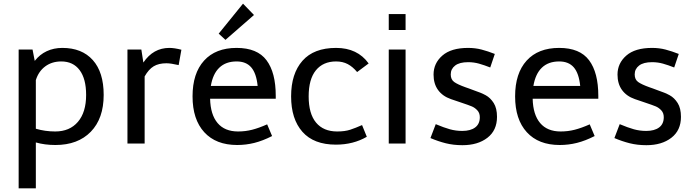

<svg xmlns="http://www.w3.org/2000/svg" viewBox="-20 -785 3797 1050"><path d="M547 -266Q547 -137 476.5 -64.5Q406 8 283 8Q225 8 176 -6V245H82V-514H158L170 -452Q197 -487 235.5 -505Q274 -523 321 -523Q428 -523 487.5 -456.5Q547 -390 547 -266ZM451 -266Q451 -354 415.5 -401.5Q380 -449 315 -449Q264 -449 227.5 -422Q191 -395 176 -347V-81Q227 -66 282 -66Q361 -66 406 -118.5Q451 -171 451 -266Z M753 -514 764 -443Q818 -523 906 -523Q934 -523 972 -513L957 -429Q914 -439 890 -439Q848 -439 820.5 -422.5Q793 -406 771 -367V0H677V-514Z M1274 -523Q1387 -523 1437.5 -455.5Q1488 -388 1488 -261V-245H1129Q1131 -158 1170 -112Q1209 -66 1282 -66Q1322 -66 1359 -75.5Q1396 -85 1441 -105L1468 -41Q1417 -15 1371 -3.5Q1325 8 1277 8Q1161 8 1097 -62Q1033 -132 1033 -258Q1033 -384 1096 -453.5Q1159 -523 1274 -523ZM1133 -315H1389Q1382 -384 1354 -416.5Q1326 -449 1274 -449Q1215 -449 1179.5 -415Q1144 -381 1133 -315ZM1309 -765 1369 -703 1213 -567 1176 -601Z M1818 -523Q1935 -523 1996 -438L1933 -391Q1909 -420 1881.5 -434.5Q1854 -449 1818 -449Q1747 -449 1707.5 -400.5Q1668 -352 1668 -258Q1668 -163 1708.5 -114.5Q1749 -66 1824 -66Q1866 -66 1895 -75.5Q1924 -85 1960 -101L1986 -37Q1912 6 1817 6Q1696 6 1634 -64Q1572 -134 1572 -258Q1572 -382 1634 -452.5Q1696 -523 1818 -523Z M2106 -708H2198V-621H2106ZM2106 -514H2198V0H2106Z M2508 -69Q2553 -69 2578.5 -88Q2604 -107 2604 -144Q2604 -167 2590.5 -181.5Q2577 -196 2560.5 -203Q2544 -210 2499 -225Q2492 -227 2446 -243Q2400 -259 2375.5 -293Q2351 -327 2351 -377Q2351 -439 2399 -481Q2447 -523 2540 -523Q2579 -523 2613.5 -514Q2648 -505 2686 -490L2661 -416Q2628 -429 2599.5 -437Q2571 -445 2540 -445Q2493 -445 2469 -426.5Q2445 -408 2445 -378Q2445 -350 2464 -336.5Q2483 -323 2525 -308Q2536 -305 2545 -301L2569 -292Q2611 -278 2636.5 -264Q2662 -250 2680 -221.5Q2698 -193 2698 -146Q2698 -72 2645.5 -31.5Q2593 9 2509 9Q2460 9 2418 -1.5Q2376 -12 2334 -30L2363 -106Q2408 -87 2440.5 -78Q2473 -69 2508 -69Z M3038 -523Q3151 -523 3201.5 -455.5Q3252 -388 3252 -261V-245H2893Q2895 -158 2934 -112Q2973 -66 3046 -66Q3086 -66 3123 -75.5Q3160 -85 3205 -105L3232 -41Q3181 -15 3135 -3.5Q3089 8 3041 8Q2925 8 2861 -62Q2797 -132 2797 -258Q2797 -384 2860 -453.5Q2923 -523 3038 -523ZM2897 -315H3153Q3146 -384 3118 -416.5Q3090 -449 3038 -449Q2979 -449 2943.5 -415Q2908 -381 2897 -315Z M3514 -69Q3559 -69 3584.5 -88Q3610 -107 3610 -144Q3610 -167 3596.5 -181.5Q3583 -196 3566.5 -203Q3550 -210 3505 -225Q3498 -227 3452 -243Q3406 -259 3381.5 -293Q3357 -327 3357 -377Q3357 -439 3405 -481Q3453 -523 3546 -523Q3585 -523 3619.5 -514Q3654 -505 3692 -490L3667 -416Q3634 -429 3605.5 -437Q3577 -445 3546 -445Q3499 -445 3475 -426.5Q3451 -408 3451 -378Q3451 -350 3470 -336.5Q3489 -323 3531 -308Q3542 -305 3551 -301L3575 -292Q3617 -278 3642.5 -264Q3668 -250 3686 -221.5Q3704 -193 3704 -146Q3704 -72 3651.5 -31.5Q3599 9 3515 9Q3466 9 3424 -1.5Q3382 -12 3340 -30L3369 -106Q3414 -87 3446.5 -78Q3479 -69 3514 -69Z"/></svg>

Font: Telex
Style: Regular
Weight: 400
Designer: Andres Torresi
Foundry: Andres Torresi
Version: Version 1.100